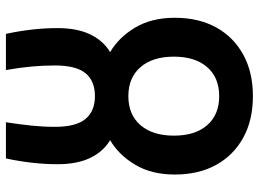

<svg xmlns="http://www.w3.org/2000/svg" viewBox="-130 -698 853 632"><g transform="rotate(-90 296.0 -381.5)"><path d="M296 -86Q235 -86 200.5 -125.5Q166 -165 166 -235Q166 -305 200.5 -345Q235 -385 296 -385Q357 -385 391.5 -345Q426 -305 426 -235Q426 -165 391.5 -125.5Q357 -86 296 -86ZM296 -495Q247 -495 221 -526Q195 -557 195 -627Q195 -665 199 -703.5Q203 -742 210 -788H91Q72 -700 72 -618Q72 -554 92.5 -511Q113 -468 151 -445Q103 -417 70.5 -363Q38 -309 38 -232Q38 -154 69.5 -96.5Q101 -39 159 -7Q217 25 296 25Q375 25 433 -7Q491 -39 522.5 -96.5Q554 -154 554 -232Q554 -309 521.5 -363Q489 -417 441 -445Q479 -468 499.5 -511Q520 -554 520 -618Q520 -700 501 -788H382Q390 -742 393.5 -703.5Q397 -665 397 -627Q397 -557 371.5 -526Q346 -495 296 -495Z"/></g></svg>

Font: Repo DemiBold
Style: Regular
Weight: 600
Designer: Stefan Peev
Foundry: Context Ltd
Version: Version 1.502